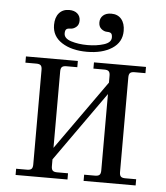

<svg xmlns="http://www.w3.org/2000/svg" viewBox="-49 -692 636 736"><g transform="rotate(5 269.0 -324.0)"><path d="M38.1 0V-23.9H80.1Q92.3 -23.9 97.2 -28.8Q102.1 -33.7 102.1 -45.9V-410.2Q102.1 -422.4 97.2 -427.2Q92.3 -432.1 80.1 -432.1H38.1V-456.1H237.8V-432.1H195.8Q183.6 -432.1 178.7 -427.2Q173.8 -422.4 173.8 -410.2V-116.2L363.8 -383.8V-410.2Q363.8 -422.4 358.9 -427.2Q354 -432.1 341.8 -432.1H299.8V-456.1H500V-432.1H458Q445.8 -432.1 440.9 -427.2Q436 -422.4 436 -410.2V-45.9Q436 -33.7 440.9 -28.8Q445.8 -23.9 458 -23.9H500V0H299.8V-23.9H341.8Q354 -23.9 358.9 -28.8Q363.8 -33.7 363.8 -45.9V-339.8L173.8 -71.8V-45.9Q173.8 -33.7 178.7 -28.8Q183.6 -23.9 195.8 -23.9H237.8V0ZM134.8 -585.9Q134.8 -614.7 148.9 -631.3Q163.1 -647.9 188 -647.9Q208 -647.9 219.5 -637.7Q231 -627.4 231 -610.8Q231 -594.2 220.5 -585.7Q210 -577.1 198.2 -577.1Q187.5 -577.1 182.9 -573Q178.2 -568.8 178.2 -557.1Q178.2 -537.6 206.1 -528.8Q233.9 -520 269 -520Q304.2 -520 332 -528.8Q359.9 -537.6 359.9 -557.1Q359.9 -568.8 355.2 -573Q350.6 -577.1 339.8 -577.1Q328.1 -577.1 317.6 -585.7Q307.1 -594.2 307.1 -610.8Q307.1 -627.4 318.6 -637.7Q330.1 -647.9 350.1 -647.9Q375 -647.9 388.9 -631.3Q402.8 -614.7 402.8 -585.9Q402.8 -542.5 365.5 -518.3Q328.1 -494.1 269 -494.1Q210 -494.1 172.4 -518.3Q134.8 -542.5 134.8 -585.9Z"/></g></svg>

Font: Flanker Steampunk
Style: Regular
Weight: 400
Designer: Alexey Kryukov, Leonardo Di Lena
Foundry: Alexey Kryukov, Leonardo Di Lena
Version: 1.210